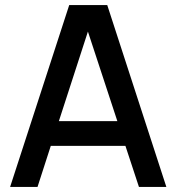

<svg xmlns="http://www.w3.org/2000/svg" viewBox="-20 -740 698 760"><path d="M20 0 254 -720H404.5L638.5 0H530L476.5 -162.5H181L128.5 0ZM213 -260.5H444.5L328 -615Z"/></svg>

Font: Cns Manrope SemBd
Style: Regular
Weight: 600
Designer: Mikhail Sharanda
Foundry: Mikhail Sharanda
Version: Version 4.504